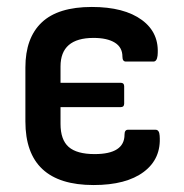

<svg xmlns="http://www.w3.org/2000/svg" viewBox="-20 -521 530 552"><path d="M249 11Q53 11 53 -172V-327Q53 -412 100 -456.5Q147 -501 244 -501Q337 -501 388 -463.5Q439 -426 433 -361Q431 -344 421 -344H342Q332 -344 332 -358Q332 -385 310 -398.5Q288 -412 249 -412Q154 -412 154 -330V-283H327Q337 -283 337 -273V-223Q337 -213 327 -213H154V-165Q154 -119 177.5 -98.5Q201 -78 252 -78Q338 -78 338 -134Q338 -148 348 -148H427Q438 -148 439 -131Q444 -65 393.5 -27Q343 11 249 11Z"/></svg>

Font: Sofia Sans Extra Cond
Style: Bold
Weight: 700
Width: 1
Designer: Botio Nikoltchev, Ani Petrova
Foundry: lettersoup
Version: Version 4.100; ttfautohint (v1.8.3)